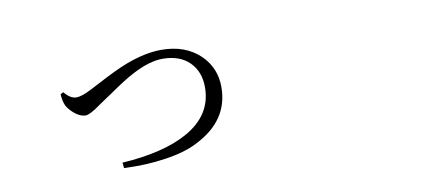

<svg xmlns="http://www.w3.org/2000/svg" viewBox="-47 -583 1594 706"><g transform="rotate(-10 750.0 -230.5)"><path d="M368.2 -28.3 366.2 -48.8Q519.5 -58.6 608.4 -107.4Q712.9 -164.1 712.9 -269.5Q712.9 -328.1 676.8 -363.8Q640.6 -399.4 577.1 -399.4Q528.3 -399.4 464.8 -366.2Q428.7 -347.7 370.1 -306.6Q355.5 -296.9 349.6 -293Q337.9 -285.2 319.3 -272.5Q279.3 -243.2 262.7 -243.2Q245.1 -243.2 224.6 -258.8Q205.1 -274.4 195.3 -292Q187.5 -307.6 185.5 -335.9L196.3 -341.8Q218.8 -314.5 241.2 -314.5Q260.7 -314.5 296.9 -333Q306.6 -337.9 327.1 -348.6Q400.4 -387.7 443.4 -404.3Q517.6 -432.6 578.1 -432.6Q668 -432.6 722.7 -379.9Q772.5 -331.1 772.5 -259.8Q772.5 -134.8 645.5 -71.3Q597.7 -45.9 521.5 -35.2Q450.2 -24.4 368.2 -28.3Z"/></g></svg>

Font: Bpmf GenRyu Min R
Style: R
Weight: 400
Foundry: But Ko
Version: Version 1.320